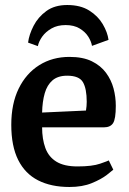

<svg xmlns="http://www.w3.org/2000/svg" viewBox="-20 -735 516 766"><path d="M248 -715Q301 -715 336 -693Q371 -671 390 -638.5Q409 -606 413 -576L347 -552Q344 -570 332 -589Q320 -608 297.5 -621.5Q275 -635 242 -635Q209 -635 185.5 -621.5Q162 -608 148.5 -589Q135 -570 131 -551L92 -565Q96 -597 114 -632Q132 -667 165 -691Q198 -715 248 -715ZM257 11Q184 11 132 -15.5Q80 -42 52.5 -97Q25 -152 25 -237Q25 -321 54.5 -381.5Q84 -442 136.5 -475Q189 -508 257 -508Q311 -508 346.5 -490.5Q382 -473 403 -444.5Q424 -416 433 -382Q442 -348 442 -313Q442 -260 431 -243.5Q420 -227 395 -227H148Q148 -180 161 -144.5Q174 -109 205 -90Q236 -71 289 -71Q348 -71 379.5 -82Q411 -93 414 -95L432 -58Q428 -54 406 -37Q384 -20 346.5 -4.5Q309 11 257 11ZM148 -286 323 -294Q326 -312 326 -329Q326 -381 311 -407Q296 -433 248 -433Q211 -433 189.5 -414.5Q168 -396 158.5 -363Q149 -330 148 -286Z"/></svg>

Font: Faustina SemiBold
Style: Regular
Weight: 600
Designer: Alfonso Garcia
Foundry: http://www.omnibus-type.com
Version: Version 1.200